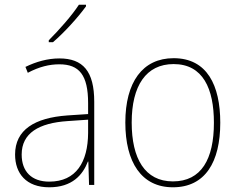

<svg xmlns="http://www.w3.org/2000/svg" viewBox="-20 -785 1010 815"><path d="M345 -758V-765H315C285 -719 232 -659 187 -614V-606H205C253 -647 311 -711 345 -758ZM232 -537C182 -537 133 -523 88 -501L98 -476C147 -502 190 -512 232 -512C316 -512 354 -467 354 -347V-301L266 -295C127 -285 44 -234 44 -129C44 -49 91 10 189 10C286 10 331 -42 353 -99H355L358 0H380V-353C380 -483 332 -537 232 -537ZM267 -271 354 -277V-220C353 -98 304 -14 189 -14C114 -14 72 -57 72 -129C72 -220 145 -263 267 -271Z M915 -264C915 -423 859 -538 717 -538C585 -538 512 -436 512 -265C512 -97 580 10 714 10C851 10 915 -97 915 -264ZM539 -265C539 -421 600 -513 717 -513C842 -513 888 -408 888 -264C888 -110 835 -15 714 -15C595 -15 539 -112 539 -265Z"/></svg>

Font: Noto Sans Sinhala SemiCondensed Thin
Style: Regular
Weight: 100
Width: 4
Designer: Jelle Bosma - Monotype Design Team
Foundry: Monotype Imaging Inc.
Version: Version 2.006